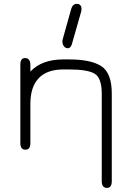

<svg xmlns="http://www.w3.org/2000/svg" viewBox="-20 -751 669 972"><path d="M300.8 -399.4Q217.8 -399.4 175.8 -355Q133.8 -310.5 133.8 -225.6V-26.4Q133.8 6.8 108.4 6.8Q83 6.8 83 -26.4V-422.9Q83 -457 106.4 -457Q133.8 -457 133.8 -421.9V-388.7Q191.4 -450.2 300.8 -450.2H329.1Q441.4 -450.2 493.7 -415.5Q545.9 -380.9 545.9 -277.3V166Q545.9 200.2 521.5 200.2Q495.1 200.2 495.1 166V-276.4Q495.1 -355.5 460 -377.4Q424.8 -399.4 329.1 -399.4ZM368.2 -731.4Q392.6 -731.4 392.6 -705.1Q392.6 -698.2 391.6 -694.3L347.7 -541Q340.8 -506.8 323.2 -506.8Q311.5 -506.8 303.7 -516.6Q295.9 -526.4 295.9 -542Q295.9 -547.9 297.9 -553.7L340.8 -707Q348.6 -731.4 368.2 -731.4Z"/></svg>

Font: Jura
Style: Book
Weight: 400
Version: Version 2.3